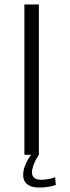

<svg xmlns="http://www.w3.org/2000/svg" viewBox="-20 -695 313 862"><path d="M89.5 0H154.5V-675H89.5ZM155.5 147Q171 147 186.2 145.2Q201.5 143.5 213.2 140.5Q225 137.5 230.5 135.5L227.5 100.5Q222 103 211.5 105.8Q201 108.5 188.5 110.2Q176 112 165 112Q143.5 112 133.5 103.2Q123.5 94.5 123.5 79Q123.5 66.5 129 50.5Q134.5 34.5 142.2 20.2Q150 6 154 0H119.5Q114 6.5 105.5 21Q97 35.5 90.5 53.8Q84 72 84 90Q84 111 93.8 123.5Q103.5 136 119.5 141.5Q135.5 147 155.5 147Z"/></svg>

Font: Anybody SemiExpanded Light
Style: Regular
Weight: 300
Width: 6
Version: Version 1.113;gftools[0.9.25]